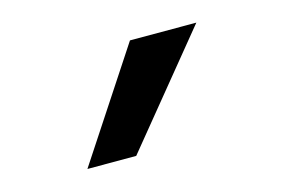

<svg xmlns="http://www.w3.org/2000/svg" viewBox="-51 -877 701 475"><g transform="rotate(-15 300.0 -640.0)"><path d="M477 -780H307L123 -500H248Z"/></g></svg>

Font: CommitMonoV142 ExtLt
Style: Regular
Weight: 200
Monospace: yes
Designer: Eigil Nikolajsen
Foundry: Eigil Nikolajsen
Version: Version 1.142